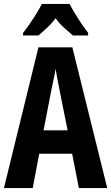

<svg xmlns="http://www.w3.org/2000/svg" viewBox="-20 -954 564 974"><path d="M380 0 346 -174H179L146 0H0L175 -714H347L524 0ZM283 -492Q275 -530 271 -554Q267 -578 262 -605Q259 -583 251.5 -549.5Q244 -516 240 -494L201 -293H323ZM333 -934Q350 -901 374.5 -862.5Q399 -824 427 -787V-774H350Q333 -789 307.5 -811Q282 -833 262 -862Q241 -833 215.5 -810Q190 -787 175 -774H97V-787Q112 -806 131 -833.5Q150 -861 166.5 -888Q183 -915 192 -934Z"/></svg>

Font: Noto Sans Gujarati UI ExtraCondensed
Style: Bold
Weight: 700
Width: 2
Designer: Jelle Bosma - Monotype Design Team, Universal Thirst
Foundry: Monotype Imaging Inc.
Version: Version 2.106; ttfautohint (v1.8.4.7-5d5b)